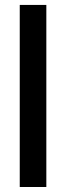

<svg xmlns="http://www.w3.org/2000/svg" viewBox="-20 -747 264 767"><path d="M165.1 -727.3H58.9V0H165.1Z"/></svg>

Font: RED Number Medium
Style: Regular
Weight: 500
Designer: RED UED
Foundry: rsms
Version: Version 1.003;FEAKit 1.0